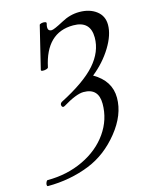

<svg xmlns="http://www.w3.org/2000/svg" viewBox="-110 -746 659 844"><g transform="rotate(-15 219.5 -324.0)"><path d="M2 27.8Q-2 26.9 -2 21Q-2 15.1 1.2 8.5Q4.4 2 7.8 2Q96.7 2 170.4 -33Q244.1 -67.9 286.1 -127.9Q328.1 -188 328.1 -259.8Q328.1 -331.1 259.8 -331.1Q227.1 -331.1 164.1 -293Q154.8 -287.6 150.9 -296.9Q147.5 -306.6 155.8 -313Q156.2 -313.5 157.2 -314Q270.5 -372.1 320.3 -428.7Q370.1 -485.4 370.1 -549.8Q370.1 -626 292 -626Q168.5 -626 137.2 -476.1Q136.2 -472.2 127.7 -469.7Q119.1 -467.3 111.3 -468Q103.5 -468.8 104 -473.1L150.9 -666Q151.9 -669.4 160.2 -671.4Q168.5 -673.3 176 -671.6Q183.6 -669.9 182.1 -664.1Q172.4 -629.9 195.8 -629.9Q206.5 -629.9 251 -653.8Q290.5 -675.8 333 -675.8Q379.9 -675.8 410.4 -652.6Q440.9 -629.4 440.9 -588.9Q440.9 -543 407.2 -488Q373.5 -433.1 319.8 -390.1Q396 -346.2 396 -269Q396 -191.4 335.2 -116Q274.4 -40.5 192.9 -7.8Q104 27.8 2 27.8Z"/></g></svg>

Font: Junicode SmCond Light
Style: Italic
Weight: 300
Width: 4
Italic angle: -11°
Designer: Peter S. Baker
Version: Version 2.206